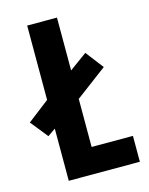

<svg xmlns="http://www.w3.org/2000/svg" viewBox="-128 -784 662 853"><g transform="rotate(-15 202.5 -357.0)"><path d="M81 0H408V-119H218V-340L362 -448L299 -530L218 -471V-714H81V-372L-19 -295L45 -215L81 -240Z"/></g></svg>

Font: Noto Sans Lao Looped ExtraCondensed
Style: Bold
Weight: 700
Width: 2
Designer: Mark Frömberg, Ben Mitchell
Foundry: The Fontpad Ltd
Version: Version 1.002